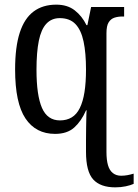

<svg xmlns="http://www.w3.org/2000/svg" viewBox="-20 -566 595 826"><path d="M476 240Q412 240 381 206Q350 172 350 87V38Q350 12 350.5 -17Q351 -46 351.5 -67.5Q352 -89 353 -91H350Q330 -45 299.5 -17.5Q269 10 217 10Q134 10 89.5 -56.5Q45 -123 45 -267Q45 -364 65 -425.5Q85 -487 124.5 -516.5Q164 -546 222 -546Q270 -546 301.5 -521.5Q333 -497 352 -458H356L372 -536H514V-495H507Q488 -495 472.5 -490Q457 -485 447.5 -470Q438 -455 438 -423V88Q438 122 444.5 144.5Q451 167 465.5 178.5Q480 190 501 190Q515 190 528.5 187.5Q542 185 555 181V225Q542 231 521 235.5Q500 240 476 240ZM238 -48Q267 -48 288.5 -61Q310 -74 323.5 -101.5Q337 -129 343.5 -170Q350 -211 350 -267Q350 -338 339.5 -387.5Q329 -437 304.5 -462.5Q280 -488 237 -488Q202 -488 179.5 -464Q157 -440 147 -390.5Q137 -341 137 -266Q137 -156 160.5 -102Q184 -48 238 -48Z"/></svg>

Font: Noto Serif Condensed
Style: Regular
Weight: 400
Width: 3
Designer: Monotype Design Team
Foundry: Monotype Imaging Inc.
Version: Version 2.015